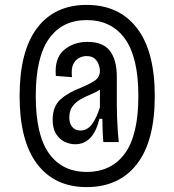

<svg xmlns="http://www.w3.org/2000/svg" viewBox="-20 -668 711 784"><path d="M334 96Q203 96 131.5 1.5Q60 -93 60 -276Q60 -459 131.5 -553.5Q203 -648 334 -648Q466 -648 539 -553.5Q612 -459 612 -276Q612 -92 539 2Q466 96 334 96ZM334 34Q435 34 490 -41.5Q545 -117 545 -276Q545 -434 490 -510Q435 -586 334 -586Q234 -586 180 -510Q126 -434 126 -276Q126 -117 180 -41.5Q234 34 334 34ZM287 -79Q265 -79 244 -89Q223 -99 209 -121Q195 -143 195 -180Q195 -233 227 -262Q259 -291 313 -311Q338 -321 363 -336Q388 -351 388 -379Q388 -389 383.5 -403Q379 -417 367.5 -428Q356 -439 333 -439Q319 -439 304 -432Q289 -425 279.5 -406.5Q270 -388 274 -353L208 -358Q202 -430 241 -463.5Q280 -497 337 -497Q401 -497 429 -460Q457 -423 457 -355V-241Q457 -219 458 -189.5Q459 -160 461 -132.5Q463 -105 465 -88H402Q400 -109 399 -138Q398 -167 398 -183H386Q361 -79 287 -79ZM308 -135Q336 -135 355 -160Q374 -185 388 -230V-302Q372 -291 350.5 -282.5Q329 -274 309 -262.5Q289 -251 276 -233.5Q263 -216 263 -188Q263 -163 275.5 -149Q288 -135 308 -135Z"/></svg>

Font: Bricolage Grotesque 10pt Condensed Light
Style: Regular
Weight: 300
Width: 3
Designer: Mathieu Triay
Foundry: Atelier Triay
Version: Version 1.000; ttfautohint (v1.8.4.7-5d5b);gftools[0.9.32]